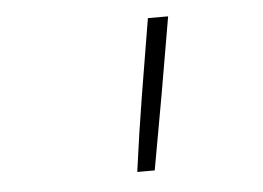

<svg xmlns="http://www.w3.org/2000/svg" viewBox="-35 -815 570 416"><g transform="rotate(-5 250.0 -607.0)"><path d="M248 -442Q259 -524 272.5 -606.5Q286 -689 300 -772H344Q330 -689 315.5 -606.5Q301 -524 286 -442Z"/></g></svg>

Font: Iosevka Curly Slab Extralight
Style: Italic
Weight: 200
Italic angle: -9°
Monospace: yes
Designer: Belleve Invis
Foundry: Belleve Invis
Version: Version 22.1.2; ttfautohint (v1.8.4)